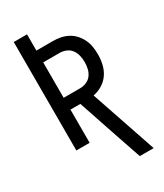

<svg xmlns="http://www.w3.org/2000/svg" viewBox="-231 -824 963 1127"><g transform="rotate(-30 250.0 -260.0)"><path d="M368 215 305 30 219 -225H152V0H62V-735H152V-625H264Q290 -625 315.5 -620Q341 -615 364.5 -602.5Q388 -590 405.5 -570.5Q423 -551 434.5 -527Q446 -503 450 -477Q454 -451 454 -425Q454 -392 446.5 -359Q439 -326 420.5 -298.5Q402 -271 373 -253Q344 -235 311 -229L462 215ZM152 -305H264Q286 -305 307 -314Q328 -323 341 -341Q354 -359 359 -381Q364 -403 364 -425Q364 -447 359 -469Q354 -491 341 -509Q328 -527 307 -536Q286 -545 264 -545H152Z"/></g></svg>

Font: Iosevka SS18 Medium
Style: Regular
Weight: 500
Monospace: yes
Designer: Belleve Invis
Foundry: Belleve Invis
Version: Version 25.1.1; ttfautohint (v1.8.4)